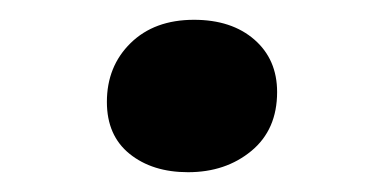

<svg xmlns="http://www.w3.org/2000/svg" viewBox="-20 -157 372 194"><path d="M88 -54Q88 -90 112 -113.5Q136 -137 176 -137Q214 -137 237 -117Q260 -97 260 -64Q260 -26 234 -4.5Q208 17 170 17Q134 17 111 -1.5Q88 -20 88 -54Z"/></svg>

Font: Literata 7pt Medium
Style: Italic
Weight: 500
Italic angle: -2°
Designer: Latin by Veronika Burian and Jose Scaglione. Greek by Irene Vlachou. Cyrillic by Vera Evstafieva
Foundry: TypeTogether
Version: Version 3.002